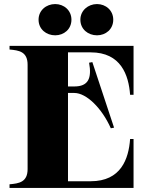

<svg xmlns="http://www.w3.org/2000/svg" viewBox="-20 -926 749 946"><path d="M427 -668C576 -668 614 -556 621 -459H638V-700H27V-682C73 -678 116 -672 116 -607V-93C116 -28 73 -22 27 -18V0H638V-241H621C614 -143 576 -33 427 -33H315V-468H346C406 -468 482 -393 526 -294L542 -297L435 -620L419 -617C433 -540 415 -500 346 -500H315V-668ZM252 -752C295 -752 332 -782 332 -829C332 -875 295 -906 252 -906C208 -906 170 -875 170 -829C170 -782 208 -752 252 -752ZM458 -752C501 -752 538 -782 538 -829C538 -875 501 -906 458 -906C414 -906 376 -874 376 -829C376 -782 414 -752 458 -752Z"/></svg>

Font: Sprat
Style: Bold
Weight: 700
Designer: Ethan Nakache
Foundry: Collletttivo
Version: Version 2.000;Glyphs 3.2 (3217)